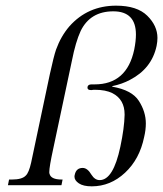

<svg xmlns="http://www.w3.org/2000/svg" viewBox="-20 -655 576 678"><path d="M156 -393Q170 -457 178 -480Q195 -527 225 -562Q290 -635 390 -635Q464 -635 500 -599.5Q536 -564 536 -521Q536 -508 533 -493Q516 -413 439 -373Q411 -358 377 -351L376 -349Q446 -337 470.5 -298.5Q495 -260 495 -219Q495 -196 489 -171Q473 -93 421.5 -45Q370 3 304 3Q274 3 258.5 -7.5Q243 -18 243 -31Q243 -35 244 -38Q249 -62 272 -62Q289 -62 303 -38Q315 -19 332 -19Q380 -19 405 -137Q419 -203 420 -249Q420 -250 420 -251Q420 -304 377 -326Q353 -338 315 -338Q308 -338 304 -337H301Q289 -337 289 -345Q289 -347 289 -348Q291 -357 303 -357H314Q428 -357 454 -480Q460 -510 460 -533Q460 -615 380 -615Q299 -615 265 -546Q247 -507 234 -441L168 -130Q154 -66 154 -47Q154 -43 155 -41Q160 -21 198 -21H201L197 -1H8L12 -21H22Q58 -21 71 -35Q82 -45 90 -81Z"/></svg>

Font: New Athena Unicode
Style: Italic
Weight: 400
Designer: J. Rusten 1997; rev. by R. Hancock 2001, 2002, rev. by D. Mastronarde 2002-2019
Foundry: Society for Classical Studies (formerly American Philological Association)
Version: Version 5.008